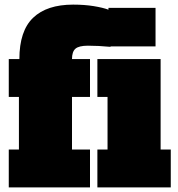

<svg xmlns="http://www.w3.org/2000/svg" viewBox="-20 -812 770 832"><path d="M292 -556H370V-392H292V-164H370V0H18V-164H62V-392H18V-556H64Q64 -678 123.5 -735Q183 -792 297 -792Q346 -792 386 -785.5Q426 -779 450 -770V-778H654V-611H459V-609Q406 -614 361 -614Q322 -614 307 -601Q292 -588 292 -556ZM676 -164H720V0H402V-164H446V-392H402V-556H676Z"/></svg>

Font: Alfa Slab One
Style: Regular
Weight: 400
Designer: JM Sole
Foundry: JM Sole
Version: Version 2.000